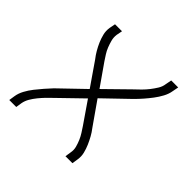

<svg xmlns="http://www.w3.org/2000/svg" viewBox="-139 -649 778 778"><g transform="rotate(45 250.0 -260.0)"><path d="M13 0 17 -26Q20 -45 30 -63.5Q40 -82 53 -98.5Q66 -115 79.5 -130.5Q93 -146 107 -161L212 -262L143 -362Q132 -376 123 -391.5Q114 -407 107 -423Q100 -439 95.5 -457Q91 -475 94 -494L99 -520H139L134 -494Q132 -478 136 -463Q140 -448 145.5 -434Q151 -420 159 -407.5Q167 -395 175 -383L240 -290L337 -385Q350 -397 362.5 -409.5Q375 -422 385.5 -435.5Q396 -449 405 -463.5Q414 -478 416 -494L421 -520H461L456 -494Q453 -475 443 -456.5Q433 -438 420.5 -421.5Q408 -405 394.5 -389.5Q381 -374 366 -359L261 -258L331 -158Q342 -144 350.5 -128.5Q359 -113 366 -97Q373 -81 377.5 -63Q382 -45 379 -26L375 0H335L339 -26Q342 -42 338 -57Q334 -72 328 -86Q322 -100 314 -112.5Q306 -125 298 -137L234 -230L136 -135Q123 -123 111 -110.5Q99 -98 88 -84.5Q77 -71 68.5 -56.5Q60 -42 57 -26L53 0Z"/></g></svg>

Font: Iosevka Term Curly XLt Obl
Style: Regular
Weight: 200
Italic angle: -9°
Designer: Belleve Invis
Foundry: Belleve Invis
Version: Version 32.3.0